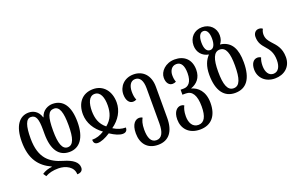

<svg xmlns="http://www.w3.org/2000/svg" viewBox="-109 -1289 3268 2057"><g transform="rotate(-20 1525.5 -260.0)"><path d="M486 -1C601 -1 675 -92 675 -274C675 -454 609 -548 488 -548C439 -548 372 -521 350 -446H347C324 -522 267 -548 216 -548C111 -548 41 -459 41 -279C41 -82 121 20 252 80V84C215 87 171 100 139 123L162 157C204 134 251 123 311 123C395 123 481 167 481 252C520 252 546 235 546 198C546 138 492 95 388 65C250 25 142 -50 142 -279C142 -422 166 -495 222 -495C281 -495 299 -443 299 -323V-274C299 -92 367 -1 486 -1ZM486 -495C549 -495 573 -420 573 -274C573 -129 549 -55 485 -55C424 -55 397 -129 397 -274C397 -435 420 -495 486 -495Z M804 12C840 12 892 -8 948 -45C1004 -8 1051 12 1089 12C1132 12 1142 -17 1142 -41C1092 -41 1048 -55 1002 -84C1090 -145 1141 -233 1141 -328C1141 -458 1066 -548 951 -548C825 -548 755 -458 757 -328C759 -232 811 -145 896 -84C850 -55 807 -41 757 -41C757 -11 768 12 804 12ZM948 -124C878 -179 860 -252 859 -330C859 -420 884 -494 949 -494C1015 -494 1041 -420 1040 -330C1039 -248 1017 -179 948 -124Z M1405 252C1528 252 1593 167 1593 13V-342C1593 -473 1518 -548 1411 -548C1306 -548 1237 -473 1237 -382C1237 -314 1268 -274 1309 -274C1322 -274 1336 -277 1349 -284C1336 -312 1332 -344 1332 -378C1332 -440 1355 -495 1411 -495C1465 -495 1494 -448 1494 -360V40C1494 139 1467 199 1405 199C1342 199 1318 139 1318 49C1318 -18 1332 -54 1346 -79C1337 -86 1323 -90 1310 -90C1268 -90 1220 -53 1220 55C1220 169 1281 252 1405 252Z M1883 252C2010 252 2084 169 2084 20C2084 -116 2010 -176 1943 -194V-196C2011 -221 2062 -272 2062 -366C2062 -486 1986 -548 1881 -548C1775 -548 1705 -473 1705 -402C1705 -338 1738 -309 1772 -309C1786 -309 1800 -312 1813 -319C1803 -347 1800 -365 1800 -398C1800 -441 1823 -495 1881 -495C1933 -495 1962 -452 1962 -363C1962 -258 1917 -221 1866 -221H1831V-164H1871C1942 -164 1982 -103 1982 24C1982 139 1950 199 1883 199C1816 199 1786 139 1786 67C1786 11 1798 -25 1811 -50C1801 -57 1788 -61 1774 -61C1733 -61 1688 -24 1688 67C1688 169 1754 252 1883 252Z M2370 12C2499 12 2568 -79 2568 -266C2568 -421 2519 -506 2413 -529C2407 -530 2397 -531 2395 -531L2394 -533C2413 -556 2425 -584 2425 -627C2425 -708 2364 -772 2274 -772C2185 -772 2123 -708 2123 -618C2123 -540 2173 -484 2244 -472V-470C2203 -427 2174 -364 2174 -266C2174 -79 2249 12 2370 12ZM2274 -511C2232 -511 2213 -555 2213 -620C2213 -682 2232 -728 2274 -728C2316 -728 2335 -682 2335 -620C2335 -555 2316 -511 2274 -511ZM2372 -41C2302 -41 2275 -118 2275 -266C2275 -405 2302 -482 2371 -482C2442 -482 2467 -405 2467 -266C2467 -118 2442 -41 2372 -41Z M2825 12C2929 12 3011 -52 3011 -164C3011 -270 2960 -319 2919 -364C2891 -395 2867 -425 2867 -474C2867 -496 2874 -520 2883 -533C2873 -542 2861 -548 2840 -548C2802 -548 2778 -517 2778 -478C2778 -409 2808 -374 2839 -338C2874 -298 2909 -256 2909 -166C2909 -89 2879 -41 2825 -41C2772 -41 2743 -91 2743 -160C2743 -198 2749 -226 2760 -252C2746 -260 2734 -263 2722 -263C2674 -263 2645 -219 2645 -155C2645 -60 2716 12 2825 12Z"/></g></svg>

Font: Noto Serif Georgian ExtraCondensed Medium
Style: Regular
Weight: 500
Width: 2
Designer: Monotype Design Team, Akaki Razmadze
Foundry: Google LLC
Version: Version 2.003